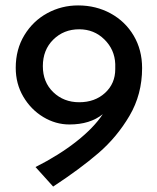

<svg xmlns="http://www.w3.org/2000/svg" viewBox="-20 -675 578 708"><path d="M504 -424Q504 -327 457.5 -248Q411 -169 343 -110.5Q275 -52 176 13L111 -59Q198 -103 262 -153.5Q326 -204 359 -254Q312 -216 236 -216Q185 -216 139.5 -243.5Q94 -271 66 -318.5Q38 -366 38 -425Q38 -493 70 -545.5Q102 -598 154.5 -626.5Q207 -655 268 -655Q334 -655 388 -625.5Q442 -596 473 -543.5Q504 -491 504 -424ZM272 -298Q330 -298 367.5 -332.5Q405 -367 405 -420V-439Q403 -492 365 -529.5Q327 -567 272 -567Q215 -567 176.5 -529Q138 -491 138 -431Q138 -372 176.5 -335Q215 -298 272 -298Z"/></svg>

Font: Josefin Sans
Style: Regular
Weight: 400
Designer: Santiago Orozco
Foundry: Typemade
Version: Version 2.000